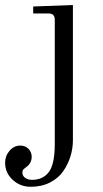

<svg xmlns="http://www.w3.org/2000/svg" viewBox="-67 -465 405 755"><path d="M-46.9 174.8Q-46.9 147.9 -29.3 127.7Q-11.7 107.4 12.7 107.4Q32.7 107.4 45.2 120.4Q57.6 133.3 57.6 151.4Q57.6 177.2 35.2 192.9Q26.9 198.7 23.9 202.6Q21 206.5 21 213.4Q21 226.6 32 234.4Q43 242.2 58.6 242.2Q102.5 242.2 125.5 210.9Q148.4 179.7 148.4 101.1V-387.7Q148.4 -412.1 124 -412.1H63.5V-439.5L219.7 -445.3V85.9Q219.7 118.2 210.2 149.4Q200.7 180.7 181.6 208.3Q162.6 235.8 129.4 252.7Q96.2 269.5 53.7 269.5Q12.7 269.5 -17.1 242.2Q-46.9 214.8 -46.9 174.8Z"/></svg>

Font: Theano Modern
Style: Regular
Weight: 400
Designer: Alexey Kryukov
Version: Version 2.00